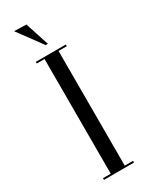

<svg xmlns="http://www.w3.org/2000/svg" viewBox="-229 -939 776 986"><g transform="rotate(-30 159.0 -446.0)"><path d="M70 -690H116V-10H70V0H248V-10H199V-690H248V-700H70ZM52 -892 157 -749H170L124 -890Z"/></g></svg>

Font: Italiana
Style: Regular
Weight: 400
Designer: Santiago Orozco
Foundry: Santiago Orozco
Version: Version 1.000;PS 001.001;hotconv 1.0.56